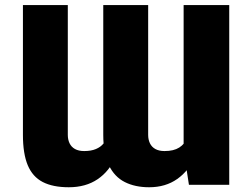

<svg xmlns="http://www.w3.org/2000/svg" viewBox="-20 -748 1019 777"><path d="M723.1 -139.6V-727.5H907.7V0H744.6ZM746.6 -246.1 795.4 -247.1Q795.4 -173.3 770 -115.2Q744.6 -57.1 697.3 -23.7Q649.9 9.8 583.5 9.8Q526.9 9.8 485.1 -11.2Q443.4 -32.2 420.7 -78.9Q397.9 -125.5 397.9 -202.1V-727.5H579.6V-202.1Q579.6 -183.1 586.7 -168.2Q593.8 -153.3 608.6 -145Q623.5 -136.7 646 -136.7Q683.1 -136.7 705.3 -150.9Q727.5 -165 737.3 -189.9Q747.1 -214.8 746.6 -246.1ZM421.4 -246.1 473.1 -247.1Q473.1 -171.4 448 -113.3Q422.9 -55.2 375 -22.7Q327.1 9.8 258.3 9.8Q193.8 9.8 152.8 -11.5Q111.8 -32.7 92.3 -79.3Q72.8 -126 72.8 -202.1V-727.5H254.4V-202.1Q254.4 -183.1 261.5 -168.2Q268.6 -153.3 283.4 -145Q298.3 -136.7 320.8 -136.7Q348.6 -136.7 367.9 -144.8Q387.2 -152.8 398.9 -167.2Q410.6 -181.6 416 -201.9Q421.4 -222.2 421.4 -246.1Z"/></svg>

Font: Inter 24pt Black
Style: Regular
Weight: 900
Designer: Rasmus Andersson
Foundry: rsms
Version: Version 4.001;git-66647c0bb